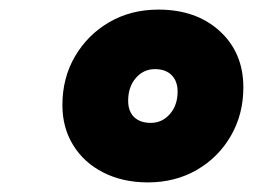

<svg xmlns="http://www.w3.org/2000/svg" viewBox="-20 -691 527 400"><path d="M487 -509Q487 -453 461 -408Q435 -363 390 -337Q345 -311 288 -311Q236 -311 195.5 -331.5Q155 -352 132.5 -388.5Q110 -425 110 -472Q110 -529 136.5 -574Q163 -619 208 -645Q253 -671 310 -671Q389 -671 438 -626Q487 -581 487 -509ZM247 -481Q247 -459 259.5 -447Q272 -435 294 -435Q318 -435 334 -453.5Q350 -472 350 -500Q350 -522 337.5 -534.5Q325 -547 303 -547Q279 -547 263 -528.5Q247 -510 247 -481Z"/></svg>

Font: Overused Grotesk Black
Style: Italic
Weight: 900
Italic angle: -10°
Version: Version 0.003